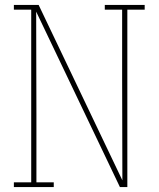

<svg xmlns="http://www.w3.org/2000/svg" viewBox="-20 -755 640 775"><path d="M197 0H36V-19H106V-716H36V-735H136L474 -27Q474 -131 473.5 -234.5Q473 -338 473 -441V-716H403V-735H564V-716H494V0H464L126 -708Q126 -604 126.5 -500.5Q127 -397 127 -294V-19H197Z"/></svg>

Font: Iosevka HT Thin Extended
Style: Regular
Weight: 100
Width: 7
Monospace: yes
Designer: Belleve Invis
Foundry: Belleve Invis
Version: Version 32.3.0; ttfautohint (v1.8.4)